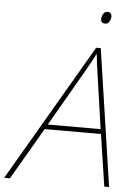

<svg xmlns="http://www.w3.org/2000/svg" viewBox="-110 -953 717 999"><g transform="rotate(5 248.5 -453.5)"><path d="M-50 0 368 -716H392L498 0H473L432 -271H138L-20 0ZM152 -296H428L385 -594Q379 -633 374 -682H372Q361 -660 348.5 -637.5Q336 -615 324 -594ZM404 -845Q381 -845 381 -867Q381 -881 388.5 -894Q396 -907 411 -907Q423 -907 428 -900Q433 -893 433 -885Q433 -872 425.5 -858.5Q418 -845 404 -845Z"/></g></svg>

Font: Noto Sans Thin
Style: Italic
Weight: 100
Italic angle: -12°
Designer: Monotype Design Team
Foundry: Monotype Imaging Inc.
Version: Version 2.013; ttfautohint (v1.8.4.7-5d5b)